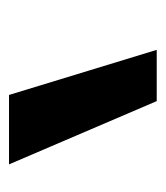

<svg xmlns="http://www.w3.org/2000/svg" viewBox="9 -920 366 424"><g transform="rotate(-90 192.0 -708.0)"><path d="M180.7 -544.9 41 -871.1H194.3L293.9 -544.9Z"/></g></svg>

Font: Gothic A1 ExtraBold
Style: Regular
Weight: 800
Designer: HanYang I&C Co.,Ltd.
Foundry: HanYang I&C Co.,Ltd.
Version: Version 2.50